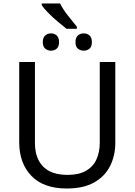

<svg xmlns="http://www.w3.org/2000/svg" viewBox="-20 -1069 771 1099"><path d="M324 -1049Q341 -1015 369 -979.5Q397 -944 420 -916V-904H361Q338 -922 309 -946.5Q280 -971 255.5 -996Q231 -1021 219 -1039V-1049ZM272 -878Q291 -878 304.5 -866Q318 -854 318 -828Q318 -802 304.5 -790.5Q291 -779 272 -779Q253 -779 239 -790.5Q225 -802 225 -828Q225 -854 239 -866Q253 -878 272 -878ZM459 -878Q479 -878 492.5 -866Q506 -854 506 -828Q506 -802 492.5 -790.5Q479 -779 459 -779Q440 -779 426 -790.5Q412 -802 412 -828Q412 -854 426 -866Q440 -878 459 -878ZM640 -252Q640 -178 610 -118.5Q580 -59 518.5 -24.5Q457 10 362 10Q229 10 159.5 -62.5Q90 -135 90 -254V-714H180V-251Q180 -164 226.5 -116Q273 -68 367 -68Q432 -68 472.5 -91.5Q513 -115 532 -156.5Q551 -198 551 -252V-714H640Z"/></svg>

Font: Noto Sans Ambassadori
Style: Regular
Weight: 400
Designer: Monotype Design Team
Foundry: Monotype Imaging Inc.
Version: Version 2.013